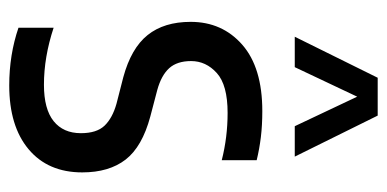

<svg xmlns="http://www.w3.org/2000/svg" viewBox="-236 -612 858 426"><g transform="rotate(90 193.0 -399.0)"><path d="M169.5 9.5Q101.5 9.5 41.5 -11V-89Q106.5 -67.5 168 -67.5Q222 -67.5 248.8 -89Q275.5 -110.5 275.5 -149.5Q275.5 -184.5 258.8 -202Q242 -219.5 210 -228.5L151.5 -243.5Q87 -261 57.8 -297.5Q28.5 -334 28.5 -393Q28.5 -463 79.2 -507.5Q130 -552 226.5 -552Q257.5 -552 284.2 -548.8Q311 -545.5 335.5 -539.5V-462Q284.5 -475 230.5 -475Q168.5 -475 142 -451Q115.5 -427 115.5 -394Q115.5 -363 131.2 -345.5Q147 -328 179.5 -319L238.5 -303.5Q305.5 -285.5 334 -248.8Q362.5 -212 362.5 -152.5Q362.5 -76.5 311.2 -33.5Q260 9.5 169.5 9.5ZM61.5 -624 152.5 -808H236.5L327.5 -624H260L194.5 -762.5L129 -624Z"/></g></svg>

Font: Encode Sans Condensed Medium
Style: Regular
Weight: 500
Width: 3
Designer: Multiple Designers
Foundry: Impallari Type
Version: Version 3.000; ttfautohint (v1.8.3) -l 8 -r 50 -G 200 -x 14 